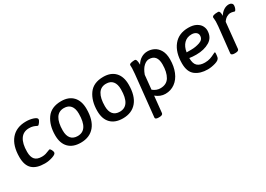

<svg xmlns="http://www.w3.org/2000/svg" viewBox="-4 -1284 3113 2246"><g transform="rotate(-30 1553.0 -161.5)"><path d="M43 -206Q43 -361 114.5 -445.5Q186 -530 317 -530Q370 -530 415 -515Q460 -500 460 -478Q460 -465 442.5 -440.5Q425 -416 415 -416Q411 -416 402 -421Q383 -431 361.5 -437.5Q340 -444 309 -444Q232 -444 192 -385.5Q152 -327 152 -215Q152 -145 181.5 -112Q211 -79 276 -79Q305 -79 328 -86Q351 -93 377 -104Q382 -106 385.5 -107.5Q389 -109 391 -109Q402 -109 413 -88Q424 -67 424 -52Q424 -28 371 -10.5Q318 7 266 7Q154 7 98.5 -44.5Q43 -96 43 -206Z M533 -218Q533 -354 595.5 -442Q658 -530 792 -530Q894 -530 950 -470.5Q1006 -411 1006 -303Q1006 -152 939.5 -72.5Q873 7 752 7Q647 7 590 -51.5Q533 -110 533 -218ZM900 -300Q900 -370 869.5 -407Q839 -444 780 -444Q709 -444 673.5 -387Q638 -330 638 -222Q638 -152 669 -115.5Q700 -79 759 -79Q900 -79 900 -300Z M1102 -218Q1102 -354 1164.5 -442Q1227 -530 1361 -530Q1463 -530 1519 -470.5Q1575 -411 1575 -303Q1575 -152 1508.5 -72.5Q1442 7 1321 7Q1216 7 1159 -51.5Q1102 -110 1102 -218ZM1469 -300Q1469 -370 1438.5 -407Q1408 -444 1349 -444Q1278 -444 1242.5 -387Q1207 -330 1207 -222Q1207 -152 1238 -115.5Q1269 -79 1328 -79Q1469 -79 1469 -300Z M2142 -317Q2142 -223 2111.5 -149Q2081 -75 2024.5 -34Q1968 7 1895 7Q1827 7 1768 -42L1745 182Q1743 194 1731 200.5Q1719 207 1697 207H1685Q1663 207 1652 200.5Q1641 194 1642 183L1700 -375Q1705 -433 1705 -448Q1705 -466 1704.5 -475Q1704 -484 1704 -489Q1704 -504 1728 -510Q1752 -516 1778 -516Q1806 -516 1806 -445V-437Q1833 -483 1872.5 -506.5Q1912 -530 1958 -530Q2004 -530 2045.5 -509Q2087 -488 2114.5 -440.5Q2142 -393 2142 -317ZM2036 -310Q2036 -442 1928 -442Q1892 -442 1856 -409.5Q1820 -377 1795 -308L1776 -117Q1823 -79 1876 -79Q1961 -79 1998.5 -142.5Q2036 -206 2036 -310Z M2344 -217V-215Q2344 -139 2378.5 -109Q2413 -79 2478 -79Q2519 -79 2551 -90Q2583 -101 2613 -117Q2629 -126 2633 -126Q2637 -126 2638.5 -124Q2640 -122 2640 -114Q2640 -89 2634 -59Q2627 -26 2571 -9.5Q2515 7 2467 7Q2366 7 2302 -41.5Q2238 -90 2238 -204Q2238 -354 2308.5 -442Q2379 -530 2509 -530Q2574 -530 2614.5 -508Q2655 -486 2672 -454.5Q2689 -423 2689 -393Q2689 -298 2615.5 -254Q2542 -210 2436 -210Q2384 -210 2344 -217ZM2350 -290H2414Q2473 -290 2529 -309.5Q2585 -329 2585 -382Q2585 -410 2562.5 -427Q2540 -444 2504 -444Q2441 -444 2401 -403Q2361 -362 2350 -290Z M2786 -24 2823 -368Q2827 -405 2827 -432Q2827 -453 2825 -467.5Q2823 -482 2823 -487Q2824 -502 2843 -509Q2862 -516 2903 -516Q2920 -516 2926 -496.5Q2932 -477 2930 -449Q2953 -486 2986 -508Q3019 -530 3057 -530Q3078 -530 3092 -519Q3106 -508 3106 -489Q3106 -468 3096.5 -445.5Q3087 -423 3076 -423Q3072 -423 3057.5 -428Q3043 -433 3022 -433Q2998 -433 2971.5 -417.5Q2945 -402 2925 -371L2890 -24Q2887 2 2841 2H2830Q2808 2 2796.5 -5Q2785 -12 2786 -24Z"/></g></svg>

Font: Asap-MediumItalic
Style: Italic
Weight: 500
Italic angle: -6°
Designer: Pablo Cosgaya
Foundry: Omnibus-Type
Version: Version 2.000; ttfautohint (v1.8)